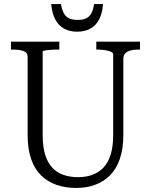

<svg xmlns="http://www.w3.org/2000/svg" viewBox="-20 -915 743 945"><path d="M190 -251Q190 -193 202.5 -153Q215 -113 238 -89Q261 -65 293 -54Q325 -43 364 -43Q403 -43 434.5 -54.5Q466 -66 489 -90Q512 -114 524.5 -153.5Q537 -193 537 -251V-649Q537 -654 530 -658Q523 -662 512 -665Q501 -668 487.5 -669.5Q474 -671 462 -671H454V-710H669V-671H659Q639 -671 622 -666.5Q605 -662 596 -652Q587 -642 587 -624V-251Q587 -182 569.5 -132Q552 -82 520.5 -51Q489 -20 447 -5Q405 10 355 10Q302 10 258.5 -5Q215 -20 183 -51Q151 -82 133.5 -131.5Q116 -181 116 -251V-635Q116 -657 95.5 -664Q75 -671 44 -671H34V-710H272V-671H264Q252 -671 239 -670.5Q226 -670 214.5 -668.5Q203 -667 196.5 -665.5Q190 -664 190 -661ZM360 -759Q397 -759 424.5 -774Q452 -789 468 -819.5Q484 -850 487 -895H443Q439 -866 429 -848.5Q419 -831 402.5 -824Q386 -817 362 -817Q338 -817 321.5 -824Q305 -831 295 -848.5Q285 -866 280 -895H232Q236 -850 252 -819.5Q268 -789 295.5 -774Q323 -759 360 -759Z"/></svg>

Font: Roboto Serif 28pt Condensed Light
Style: Regular
Weight: 300
Width: 3
Designer: Greg Gazdowicz
Foundry: Commercial Type
Version: Version 1.008